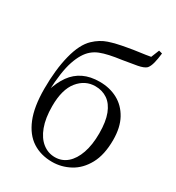

<svg xmlns="http://www.w3.org/2000/svg" viewBox="-200 -955 996 1089"><g transform="rotate(30 298.0 -411.0)"><path d="M308.7 14.6Q235 14.6 180.2 -20.7Q125.4 -56 94.7 -130.7Q64 -205.4 64 -323.6Q64 -448.4 88 -543.3Q111.9 -638.2 158.2 -681.9Q196.9 -718.7 242.7 -733.9Q288.6 -749.1 353.5 -760.1Q389.6 -766.9 428.3 -771.9Q467 -776.9 498.6 -782.7L519.9 -835.6L542.2 -829.8Q537.9 -791 530.9 -764.1Q524 -737.2 511.7 -722.5Q496.4 -707.9 456.8 -700.5Q417.2 -693.1 365.8 -685.1Q321 -679.1 287.6 -671.8Q254.1 -664.5 229.3 -654.7Q204.6 -644.9 184.7 -628.1Q145.8 -595.4 121.9 -524.7Q98.1 -454.1 92.9 -325.7L88.5 -327.7Q107.2 -387.9 137.1 -429.7Q167.1 -471.4 211.8 -493Q256.5 -514.6 317.8 -514.6Q383.2 -514.6 435.1 -486.7Q487 -458.7 517.4 -403.4Q547.8 -348.1 547.8 -266.3Q547.8 -168.8 513.6 -106.7Q479.5 -44.6 424.7 -15Q369.9 14.6 308.7 14.6ZM309.3 -16.4Q354.9 -16.4 388.7 -45.6Q422.5 -74.7 441.6 -129.3Q460.7 -183.9 460.7 -259.1Q460.7 -335.8 441.8 -384.7Q422.8 -433.6 388.6 -456.9Q354.3 -480.3 308.9 -480.3Q242.3 -480.3 197.2 -425.1Q152.1 -369.8 152.1 -260.3Q152.1 -181.7 172.5 -127.1Q192.9 -72.5 228.7 -44.5Q264.5 -16.4 309.3 -16.4Z"/></g></svg>

Font: Noto Serif JP
Style: Regular
Weight: 200
Designer: Ryoko NISHIZUKA 西塚涼子 (kana & ideographs); Frank Grießhammer (Latin, Greek & Cyrillic); Wenlong ZHANG 张文龙 (bopomofo); San
Foundry: Adobe
Version: Version 2.001;hotconv 1.1.0;makeotfexe 2.6.0